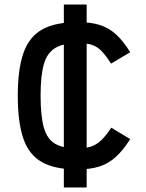

<svg xmlns="http://www.w3.org/2000/svg" viewBox="-20 -729 640 842"><path d="M318 14Q221 14 164 -18Q107 -50 82.5 -121Q58 -192 58 -309Q58 -426 83 -497Q108 -568 165.5 -600Q223 -632 322 -632Q378 -632 417.5 -619.5Q457 -607 488.5 -578.5Q520 -550 551 -500L467 -450Q444 -486 425 -505.5Q406 -525 382.5 -532.5Q359 -540 322 -540Q259 -540 223 -519Q187 -498 172.5 -448Q158 -398 158 -309Q158 -221 172 -170.5Q186 -120 221 -99Q256 -78 318 -78Q354 -78 378.5 -86Q403 -94 423.5 -113.5Q444 -133 468 -169L551 -119Q520 -70 487.5 -40.5Q455 -11 415 1.5Q375 14 318 14ZM260 93V-709H360V93Z"/></svg>

Font: Victor Mono
Style: Bold
Weight: 700
Monospace: yes
Designer: Rune Bjørnerås
Version: Version 1.561;gftools[0.9.30]